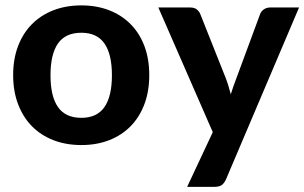

<svg xmlns="http://www.w3.org/2000/svg" viewBox="-20 -544 1157 730"><path d="M289.5 -523.5Q347.5 -523.5 395 -505Q442.5 -486.5 476.5 -452.2Q510.5 -418 529 -369Q547.5 -320 547.5 -258.5Q547.5 -197 529 -147.8Q510.5 -98.5 476.5 -64Q442.5 -29.5 395 -11Q347.5 7.5 289.5 7.5Q231 7.5 183.2 -11Q135.5 -29.5 101.5 -64Q67.5 -98.5 48.8 -147.8Q30 -197 30 -258.5Q30 -320 48.8 -369Q67.5 -418 101.5 -452.2Q135.5 -486.5 183.2 -505Q231 -523.5 289.5 -523.5ZM289.5 -96Q348.5 -96 377 -136.8Q405.5 -177.5 405.5 -258Q405.5 -338 377 -378.8Q348.5 -419.5 289.5 -419.5Q229 -419.5 200.5 -378.8Q172 -338 172 -258Q172 -177.5 200.5 -136.8Q229 -96 289.5 -96ZM1117 -515.5 839 138.5Q832.5 152.5 823.2 159.5Q814 166.5 794 166.5H691.5L789 -41.5L582 -515.5H703Q719.5 -515.5 728.5 -508Q737.5 -500.5 741.5 -490.5L839.5 -244Q845 -229.5 849.2 -214.8Q853.5 -200 857.5 -185.5Q866.5 -215 878 -244.5L969 -490.5Q973 -501.5 983.5 -508.5Q994 -515.5 1006.5 -515.5Z"/></svg>

Font: Lato 2
Style: Regular
Weight: 800
Designer: Lukasz Dziedzic with Adam Twardoch and Botio Nikoltchev
Foundry: tyPoland Lukasz Dziedzic
Version: Version 2.015; 2015-08-06; http://www.latofonts.com/